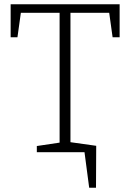

<svg xmlns="http://www.w3.org/2000/svg" viewBox="-20 -715 612 902"><path d="M30 -540V-695H542V-540H509L493 -655H311V-47L432 -30L431 167H399L377 0H153V-29L260 -45V-655H78L62 -540Z"/></svg>

Font: Bitter Pro Light
Style: Regular
Weight: 300
Designer: Sol Matas, and Bitter project Authors
Foundry: Sol Matas
Version: Version 1.010